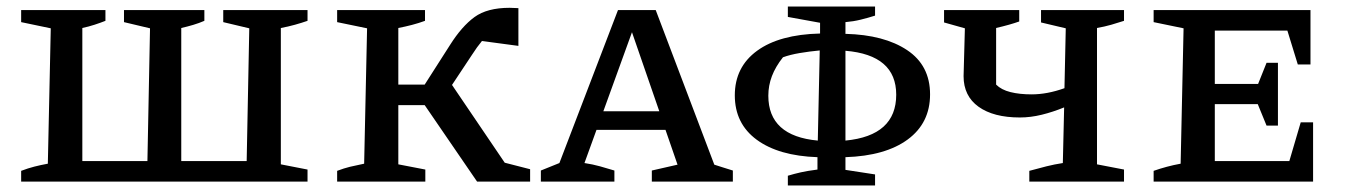

<svg xmlns="http://www.w3.org/2000/svg" viewBox="-20 -558 4138 590"><path d="M925 -494Q908 -488 886.5 -482Q865 -476 843 -472V-53L925 -37V0H45V-33Q66 -41 85.5 -46Q105 -51 127 -55L136 -471L45 -490V-527H304V-494Q289 -488 270.5 -482Q252 -476 233 -472V-63H433L441 -471L361 -490V-527H608V-494Q592 -487 573.5 -481.5Q555 -476 537 -472V-63H738L746 -471L666 -490V-527H925Z M1016 0V-33Q1037 -41 1055.5 -45.5Q1074 -50 1099 -55L1108 -471L1016 -490V-527H1286V-494Q1267 -487 1246 -481.5Q1225 -476 1204 -472V-298H1285L1363 -420Q1399 -477 1438 -505.5Q1477 -534 1546 -534Q1556 -534 1573 -533V-417L1461 -432Q1446 -414 1430 -389L1369 -297L1531 -58L1609 -38V0H1446L1285 -235H1204V-53L1287 -37V0Z M2175 -52Q2190 -47 2200 -44Q2210 -41 2232 -34V0H1983V-34L2062 -52L2025 -159H1813L1776 -57Q1802 -53 1823.5 -47Q1845 -41 1868 -34V0H1642V-34L1699 -57L1879 -527H1995ZM1834 -216H2006L1922 -459Z M2401 12V-18Q2421 -24 2441 -28.5Q2461 -33 2492 -37V-75Q2373 -79 2305.5 -128.5Q2238 -178 2238 -265Q2238 -352 2306.5 -402Q2375 -452 2500 -455V-488L2401 -506V-538H2669V-510Q2647 -503 2624.5 -497.5Q2602 -492 2578 -490V-454Q2697 -451 2767.5 -404Q2838 -357 2838 -268Q2838 -180 2769.5 -129.5Q2701 -79 2578 -75V-36L2669 -22V12ZM2341 -264Q2341 -140 2493 -126L2499 -403Q2467 -400 2437.5 -395Q2408 -390 2386 -382Q2363 -353 2352 -324Q2341 -295 2341 -264ZM2734 -267Q2734 -389 2578 -402V-126Q2734 -141 2734 -267Z M3143 0V-33Q3172 -41 3196 -47Q3220 -53 3246 -57L3250 -228Q3216 -214 3181.5 -205.5Q3147 -197 3114 -197Q3033 -197 2987 -230Q2941 -263 2941 -324L2945 -471L2881 -489V-527H3112V-492Q3084 -482 3041 -472V-298Q3057 -282 3085 -275Q3113 -268 3150 -268Q3198 -268 3251 -287L3255 -471L3179 -489V-527H3434V-494Q3416 -488 3395 -482Q3374 -476 3351 -472V-53L3434 -37V0Z M3977 -182H4015V0H3525V-33Q3545 -40 3565.5 -45.5Q3586 -51 3608 -55L3617 -471L3525 -490V-527H4007V-360H3968L3936 -464H3713V-300H3846L3872 -365H3907V-172H3872L3845 -238H3713V-63H3942Z"/></svg>

Font: Piazzolla SC Medium
Style: Regular
Weight: 500
Designer: Juan Pablo del Peral
Foundry: Huerta Tipografica
Version: Version 1.330